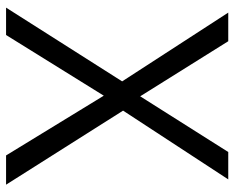

<svg xmlns="http://www.w3.org/2000/svg" viewBox="-88 -666 754 617"><g transform="rotate(90 288.5 -357.0)"><path d="M573 0H479L287 -314L92 0H4L241 -373L20 -714H112L289 -431L468 -714H556L335 -376Z"/></g></svg>

Font: Stephens Clock
Style: Regular
Weight: 400
Designer: Peter Wiegel (catfonts.de) with slight modifications by DT1.org
Version: Version 0.9.1